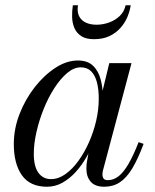

<svg xmlns="http://www.w3.org/2000/svg" viewBox="-20 -700 588 730"><path d="M159 10Q94 10 63.2 -33.8Q32.5 -77.5 32.5 -152.5Q32.5 -210 54.2 -266.2Q76 -322.5 112 -368.5Q148 -414.5 190.8 -442.2Q233.5 -470 276 -470Q313 -470 333.8 -450Q354.5 -430 363 -397Q371.5 -364 371.5 -325.5Q371.5 -291 364.2 -252.8Q357 -214.5 343.2 -177Q329.5 -139.5 310.5 -105.8Q291.5 -72 267.8 -46Q244 -20 216.8 -5Q189.5 10 159 10ZM174 -19Q202 -19 228.5 -37.8Q255 -56.5 278 -88.2Q301 -120 318.5 -159.5Q336 -199 345.8 -241.5Q355.5 -284 355.5 -324Q355.5 -360.5 348.5 -387.2Q341.5 -414 326.5 -429Q311.5 -444 287 -444Q261 -444 235.5 -422.5Q210 -401 187 -365.5Q164 -330 146.5 -286.8Q129 -243.5 118.8 -198.8Q108.5 -154 108.5 -115Q108.5 -67.5 126 -43.2Q143.5 -19 174 -19ZM376.5 10Q341.5 10 325 -9Q308.5 -28 308.5 -58Q308.5 -66.5 309 -73.2Q309.5 -80 310.5 -85L325 -165.5L350.5 -243L365 -334L395.5 -460H480L371.5 -52Q369.5 -44 369.5 -36Q369.5 -27 374 -21Q378.5 -15 390 -15Q412 -15 431 -30Q450 -45 468.5 -76.8Q487 -108.5 507 -159.5L526 -153Q504.5 -95.5 482.8 -59.5Q461 -23.5 435.5 -6.8Q410 10 376.5 10ZM337 -551Q307 -551 289.2 -562.5Q271.5 -574 263.2 -592.8Q255 -611.5 254.2 -634.2Q253.5 -657 257 -680H276.5Q272.5 -655.5 280.5 -639Q288.5 -622.5 306 -614.2Q323.5 -606 347 -606Q370.5 -606 394 -614.2Q417.5 -622.5 435 -639Q452.5 -655.5 457.5 -680H477Q473.5 -657 463.8 -634.2Q454 -611.5 437 -592.8Q420 -574 395.5 -562.5Q371 -551 337 -551Z"/></svg>

Font: Bodoni Moda 11pt
Style: Italic
Weight: 400
Italic angle: -13°
Version: Version 2.004